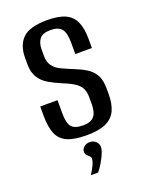

<svg xmlns="http://www.w3.org/2000/svg" viewBox="-130 -569 613 804"><g transform="rotate(-20 176.5 -166.5)"><path d="M175 7Q119 7 88 -7Q57 -21 44.5 -51.5Q32 -82 32 -131V-173H109V-114Q109 -71 123 -54Q137 -37 175 -37Q208 -37 223 -54Q238 -71 238 -108V-139Q238 -162 230.5 -178Q223 -194 203.5 -207Q184 -220 151 -233Q120 -246 95.5 -260.5Q71 -275 56.5 -298Q42 -321 42 -357V-387Q42 -442 73 -472.5Q104 -503 182 -503Q233 -503 262.5 -489.5Q292 -476 305.5 -446.5Q319 -417 319 -370V-329H245V-380Q245 -425 230 -442Q215 -459 182 -459Q145 -459 132 -441Q119 -423 119 -396V-366Q119 -339 131.5 -322Q144 -305 167 -294Q190 -283 220 -271Q248 -260 270.5 -246Q293 -232 306 -209.5Q319 -187 319 -148V-123Q319 -81 306 -52Q293 -23 261.5 -8Q230 7 175 7ZM133 170Q145 151 153 134Q161 117 161 105Q161 99 155.5 94.5Q150 90 144.5 84Q139 78 139 67Q139 56 149.5 47Q160 38 175 38Q192 38 202.5 48.5Q213 59 213 73Q213 85 205.5 102.5Q198 120 187.5 138Q177 156 165 170Z"/></g></svg>

Font: Alumni Sans Medium
Style: Regular
Weight: 500
Designer: Robert E. Leuschke
Foundry: Robert E. Leuschke
Version: Version 1.018